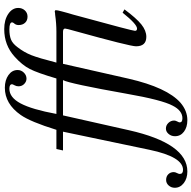

<svg xmlns="http://www.w3.org/2000/svg" viewBox="-166 -702 928 931"><g transform="rotate(-90 298.5 -237.0)"><path d="M211 -428H383Q410 -520 429 -557Q448 -594 488 -630Q544 -681 622 -681Q667 -681 696 -661.5Q725 -642 725 -613Q725 -594 713 -581Q701 -568 683 -568Q664 -568 653 -580Q642 -592 642 -611Q642 -625 651 -634Q655 -639 655 -643Q655 -656 621 -656Q592 -656 572.5 -648.5Q553 -641 535 -617Q510 -585 496 -549.5Q482 -514 460 -428H610Q650 -428 691 -434Q695 -434 699 -434.5Q703 -435 705 -435.5Q707 -436 709 -436L714 -433V-430Q714 -423 709 -405L708 -401Q706 -391 700 -371.5Q694 -352 693 -348Q692 -343 686 -322Q614 -59 614 -47Q614 -37 625 -37Q646 -37 702 -107L718 -98Q675 -40 645 -16Q615 8 585 8Q539 8 539 -42Q539 -71 613 -338Q625 -380 625 -386Q625 -396 609 -396H454L382 -78Q339 109 265 174Q226 207 181 207Q147 207 125 190.5Q103 174 103 147Q103 129 114 116Q125 103 140 103Q156 103 167.5 115Q179 127 179 143Q179 150 174 159Q170 166 170 170Q170 183 190 183Q227 183 251 136Q279 84 309 -88Q358 -364 375 -396H204L132 -76Q68 207 -68 207Q-102 207 -124.5 189.5Q-147 172 -147 146Q-147 129 -136 116.5Q-125 104 -109 104Q-92 104 -81.5 114.5Q-71 125 -71 141Q-71 148 -75.5 156.5Q-80 165 -80 170Q-80 186 -60 186Q3 186 37 24L125 -396H34L41 -428H134Q173 -554 206 -601Q260 -678 338 -678Q375 -678 399.5 -660.5Q424 -643 424 -616Q424 -599 411.5 -586Q399 -573 382 -573Q368 -573 356.5 -584Q345 -595 345 -612Q345 -622 350 -631Q355 -640 355 -643Q355 -656 333 -656Q291 -656 262 -601.5Q233 -547 211 -428Z"/></g></svg>

Font: STIX
Style: Italic
Weight: 400
Italic angle: -16.33°
Designer: MicroPress Inc., with final additions and corrections provided by Coen Hoffman, Elsevier (retired)
Version: Version 1.1.1